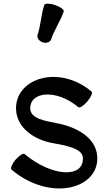

<svg xmlns="http://www.w3.org/2000/svg" viewBox="-20 -1005 600 1066"><path d="M264 -787C282 -841 316 -888 334 -942C337 -951 315 -967 286 -977C256 -987 229 -987 226 -978C208 -924 207 -866 189 -813C183 -796 196 -777 217 -770C237 -763 259 -771 264 -787ZM44 -63C260 118 531 44 520 -136C513 -243 402 -302 290 -322C226 -334 150 -348 148 -401C145 -498 293 -512 415 -410C423 -404 445 -418 465 -442C485 -466 496 -490 488 -497C306 -649 64 -570 69 -399C72 -298 166 -230 270 -211C343 -198 437 -181 440 -131C448 -14 269 -22 116 -150C109 -156 87 -142 66 -118C46 -94 36 -70 44 -63Z"/></svg>

Font: Nupuram SemiBold
Style: Regular
Weight: 600
Designer: Santhosh Thottingal (santhosh.thottingal@gmail.com)
Foundry: SMC
Version: Version 1.000